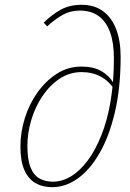

<svg xmlns="http://www.w3.org/2000/svg" viewBox="-20 -769 542 799"><path d="M197 10Q158 10 128.5 -6.5Q99 -23 82 -60Q65 -97 65 -159Q65 -219 83.5 -278Q102 -337 136.5 -385Q171 -433 217 -462.5Q263 -492 319 -492Q369 -492 402 -473Q435 -454 453 -422H464L458 -393Q435 -431 399.5 -450Q364 -469 320 -469Q269 -469 227.5 -441Q186 -413 156 -368Q126 -323 110 -269Q94 -215 94 -162Q94 -105 107 -72.5Q120 -40 144 -26.5Q168 -13 200 -13Q239 -13 276 -35.5Q313 -58 345 -101Q377 -144 402 -206.5Q427 -269 440.5 -349.5Q454 -430 454 -527Q454 -591 438 -635Q422 -679 390.5 -702Q359 -725 313 -725Q273 -725 241.5 -707.5Q210 -690 176 -659L162 -675Q197 -709 233.5 -729Q270 -749 320 -749Q372 -749 408 -723Q444 -697 463 -648.5Q482 -600 482 -533Q482 -404 458.5 -303.5Q435 -203 395 -133Q355 -63 304 -26.5Q253 10 197 10Z"/></svg>

Font: Source Serif 4 ExtraLight
Style: Italic
Weight: 250
Italic angle: -12°
Designer: Frank Grießhammer
Foundry: Adobe Systems Incorporated
Version: Version 4.004;hotconv 1.0.116;makeotfexe 2.5.65601